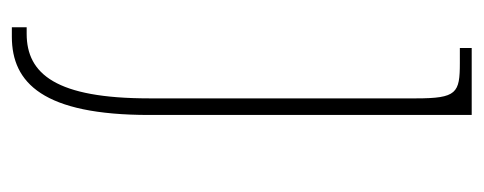

<svg xmlns="http://www.w3.org/2000/svg" viewBox="-266 -310 816 324"><g transform="rotate(90 142.0 -148.0)"><path d="M26 240H42C120 240 174 187 174 8V-536H61V-516H86C137 -516 146 -511 146 -442V8C146 165 105 215 37 215H26Z"/></g></svg>

Font: Noto Serif Georgian Thin
Style: Regular
Weight: 100
Designer: Monotype Design Team, Akaki Razmadze
Foundry: Google LLC
Version: Version 2.003